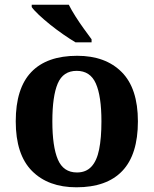

<svg xmlns="http://www.w3.org/2000/svg" viewBox="-20 -786 654 816"><path d="M304.9 10Q184.8 10 115.8 -59.6Q46.9 -129.2 46.9 -270.2Q46.9 -410.7 113 -479.8Q179.2 -548.9 308.1 -548.9Q428.2 -548.9 497.1 -479.8Q566.1 -410.7 566.1 -270.2Q566.1 -129.2 499.9 -59.6Q433.8 10 304.9 10ZM307 -53Q345.4 -53 368.4 -77.7Q391.5 -102.3 401.3 -150.9Q411.1 -199.6 411.1 -270.2Q411.1 -377.5 387.3 -431.2Q363.5 -484.9 305.9 -484.9Q248.4 -484.9 225.4 -431.2Q202.5 -377.5 202.5 -270.3Q202.5 -163.1 225.9 -108.1Q249.4 -53 307 -53ZM301 -606Q277.5 -620 249.3 -639.5Q221.1 -659 193.6 -681Q166.2 -703 145 -723Q123.8 -743 114.8 -756V-766H272.3Q283.3 -744 300.4 -717Q317.5 -690 336.3 -664Q355.2 -638 369.2 -619V-606Z"/></svg>

Font: Noto Serif Gurmukhi
Style: Regular
Weight: 400
Designer: Vaibhav Singh and the Monotype Design Team
Foundry: Monotype Imaging Inc.
Version: Version 2.003